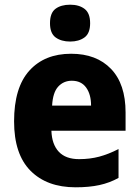

<svg xmlns="http://www.w3.org/2000/svg" viewBox="-20 -788 593 818"><path d="M283 -559Q391 -559 453 -494.5Q515 -430 515 -309V-231H199Q201 -173 230.5 -141.5Q260 -110 317 -110Q363 -110 402.5 -120.5Q442 -131 485 -153V-30Q447 -9 403.5 0.5Q360 10 302 10Q180 10 110 -60.5Q40 -131 40 -271Q40 -415 105 -487Q170 -559 283 -559ZM286 -444Q251 -444 228 -419Q205 -394 202 -338H368Q368 -386 347 -415Q326 -444 286 -444ZM279 -768Q317 -768 340.5 -750Q364 -732 364 -689Q364 -646 340 -628.5Q316 -611 279 -611Q241 -611 217 -628.5Q193 -646 193 -689Q193 -733 216.5 -750.5Q240 -768 279 -768Z"/></svg>

Font: Noto Sans Tamil SemiCondensed ExtraBold
Style: Regular
Weight: 800
Width: 4
Designer: Jelle Bosma - Monotype Design Team
Foundry: Monotype Imaging Inc.
Version: Version 2.004; ttfautohint (v1.8.4.7-5d5b)